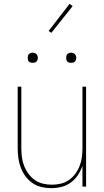

<svg xmlns="http://www.w3.org/2000/svg" viewBox="-20 -971 540 999"><path d="M247 8Q221 8 195.5 2Q170 -4 149 -18.5Q128 -33 112.5 -54Q97 -75 88 -99Q79 -123 75.5 -148.5Q72 -174 72 -200V-520H91V-200Q91 -177 94 -153.5Q97 -130 105.5 -108Q114 -86 128 -67Q142 -48 161 -34.5Q180 -21 203.5 -15.5Q227 -10 250 -10Q273 -10 296.5 -15.5Q320 -21 339 -34.5Q358 -48 372 -67Q386 -86 394.5 -108Q403 -130 406 -153.5Q409 -177 409 -200V-520H428V0H409V-108Q400 -82 385 -59.5Q370 -37 348 -21Q326 -5 299.5 1.5Q273 8 247 8ZM350 -644Q345 -644 339.5 -645.5Q334 -647 330.5 -650.5Q327 -654 325.5 -659.5Q324 -665 324 -670Q324 -675 325.5 -680.5Q327 -686 330.5 -689.5Q334 -693 339.5 -695Q345 -697 350 -697Q355 -697 360.5 -695Q366 -693 369.5 -689.5Q373 -686 375 -680.5Q377 -675 377 -670Q377 -665 375 -659.5Q373 -654 369.5 -650.5Q366 -647 360.5 -645.5Q355 -644 350 -644ZM150 -644Q145 -644 139.5 -645.5Q134 -647 130.5 -650.5Q127 -654 125.5 -659.5Q124 -665 124 -670Q124 -675 125.5 -680.5Q127 -686 130.5 -689.5Q134 -693 139.5 -695Q145 -697 150 -697Q155 -697 160.5 -695Q166 -693 169.5 -689.5Q173 -686 175 -680.5Q177 -675 177 -670Q177 -665 175 -659.5Q173 -654 169.5 -650.5Q166 -647 160.5 -645.5Q155 -644 150 -644ZM247 -800 233 -810 342 -951 358 -939Z"/></svg>

Font: Zed Mono Thin
Style: Regular
Weight: 100
Monospace: yes
Designer: Belleve Invis
Foundry: Belleve Invis
Version: Version 1.0.0; ttfautohint (v1.8.4)